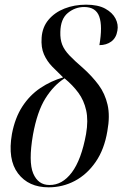

<svg xmlns="http://www.w3.org/2000/svg" viewBox="-20 -791 529 821"><path d="M188 10Q102 10 57 -49.5Q12 -109 31 -218Q44 -287 75.5 -335.5Q107 -384 152.5 -414.5Q198 -445 250 -460Q226 -483 203.5 -506Q181 -529 168 -558.5Q155 -588 158 -630Q161 -675 187.5 -706.5Q214 -738 256 -754.5Q298 -771 348 -771Q399 -771 430 -754Q461 -737 474 -711.5Q487 -686 482 -660Q477 -629 456 -613.5Q435 -598 405 -598Q419 -679 404.5 -720Q390 -761 340 -761Q301 -761 270 -735.5Q239 -710 238 -654Q237 -623 246 -600Q255 -577 277 -554Q299 -531 335 -500Q374 -465 401.5 -428Q429 -391 440 -343Q451 -295 439 -230Q426 -152 389 -98.5Q352 -45 300 -17.5Q248 10 188 10ZM191 0Q246 1 287 -53.5Q328 -108 348 -218Q358 -276 348.5 -319Q339 -362 315 -394.5Q291 -427 256 -456Q209 -426 174 -370Q139 -314 121 -215Q101 -99 122 -49.5Q143 0 191 0Z"/></svg>

Font: Noto Serif Display Condensed
Style: Italic
Weight: 400
Width: 3
Italic angle: -12°
Designer: Monotype Design Team
Foundry: Monotype Imaging Inc.
Version: Version 2.009